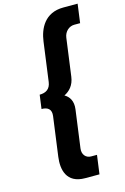

<svg xmlns="http://www.w3.org/2000/svg" viewBox="-161 -930 824 1261"><g transform="rotate(-15 251.0 -300.0)"><path d="M94.2 -253C137.2 -253 161.6 -234 155.4 -188L119.3 79C108.1 162 125.8 260 253.8 260H350.8L368.2 132H328.2C293.2 132 268.9 104 274.3 64L309.1 -193C316.7 -249 294.1 -282 262.6 -300C299 -318 330.3 -350 338 -407L372.8 -664C378.2 -704 410 -732 445 -732H485L502.3 -860H405.3C277.3 -860 233 -762 221.8 -679L185.7 -412C179.5 -366 149.9 -347 106.9 -347Z"/></g></svg>

Font: Hussar Techniczny
Style: Bold 
Weight: 700
Foundry: Cannot Into Space Fonts
Version: Version 0.77